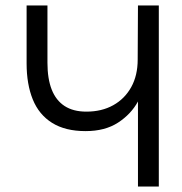

<svg xmlns="http://www.w3.org/2000/svg" viewBox="-20 -680 663 700"><path d="M483 -660H559V0H483V-310Q458 -264 410.5 -233Q363 -202 292 -202Q218 -202 170 -232Q122 -262 99.5 -317.5Q77 -373 77 -449V-660H153V-451Q153 -393 168.5 -353.5Q184 -314 215.5 -293.5Q247 -273 295 -273Q351 -273 393 -296.5Q435 -320 458.5 -362.5Q482 -405 482 -463Z"/></svg>

Font: Nata Sans
Style: Regular
Weight: 400
Designer: Daniel Uzquiano Cruz
Version: Version 1.001